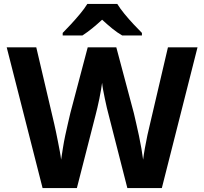

<svg xmlns="http://www.w3.org/2000/svg" viewBox="-20 -954 1036 974"><path d="M196 0 14 -714H164L255 -326Q259 -309 264 -285Q269 -261 274 -235.5Q279 -210 283.5 -186Q288 -162 290 -144Q294 -170 299 -202Q304 -234 311 -267Q318 -300 325 -329.5Q332 -359 337 -381L425 -714H570L659 -380Q664 -358 671 -328Q678 -298 685 -265Q692 -232 697.5 -200Q703 -168 706 -144Q709 -169 715 -202.5Q721 -236 728 -269Q735 -302 741 -325L832 -714H982L801 0H626L531 -372Q527 -386 522 -407.5Q517 -429 512 -453Q507 -477 503 -498.5Q499 -520 498 -534Q496 -520 492.5 -498.5Q489 -477 484 -453Q479 -429 474 -407.5Q469 -386 465 -371L370 0ZM575 -934Q589 -911 611.5 -883.5Q634 -856 658 -830.5Q682 -805 700 -787V-774H600Q574 -789 549 -809.5Q524 -830 498 -854Q472 -830 448 -810.5Q424 -791 398 -774H298V-787Q317 -806 340.5 -831.5Q364 -857 386.5 -884Q409 -911 423 -934Z"/></svg>

Font: Noto Sans Symbols
Style: Bold
Weight: 700
Version: Version 2.002